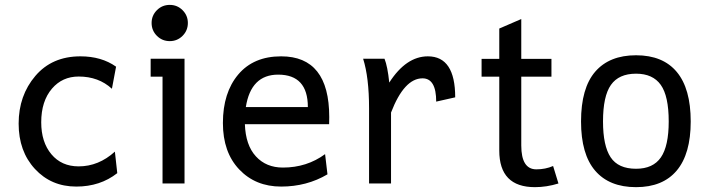

<svg xmlns="http://www.w3.org/2000/svg" viewBox="-20 -754 2918 789"><path d="M293.5 12.7Q190.4 12.7 123.5 -59.8Q56.6 -132.3 56.6 -246.1Q56.6 -361.3 125.2 -441.9Q193.8 -522.5 310.5 -522.5Q397 -522.5 457 -480L439.9 -389.2Q385.3 -439.5 303.2 -439.5Q236.3 -439.5 193.8 -390.1Q149.4 -338.4 149.4 -251.5Q149.4 -169.9 191.2 -120.1Q232.9 -70.3 303.2 -70.3Q385.3 -70.3 452.1 -130.9L461.9 -42.5Q391.6 12.7 293.5 12.7Z M677.7 -585Q646.5 -585 624.8 -606.7Q603 -628.4 603 -659.7Q603 -690.4 624.8 -712.2Q646.5 -733.9 677.7 -733.9Q708.5 -733.9 730.2 -712.2Q752 -690.4 752 -659.7Q752 -628.4 730.2 -606.7Q708.5 -585 677.7 -585ZM738.3 0H647.9V-439H599.1V-512.7H738.3Z M1135.3 12.7Q1029.8 12.7 962.9 -57.9Q896 -128.4 896 -248.5Q896 -373 959 -447.8Q1022 -522.5 1135.3 -522.5Q1333 -522.5 1333 -272.9Q1333 -250.5 1332.5 -243.7H986.3Q989.3 -157.2 1031.7 -111.3Q1073.7 -65.4 1142.6 -65.4Q1240.7 -65.4 1315.9 -120.6L1325.7 -37.6Q1240.7 12.7 1135.3 12.7ZM1245.1 -314Q1245.1 -447.3 1123 -447.3Q1011.2 -447.3 990.2 -314Z M1586.9 0H1496.6V-309.1Q1496.6 -435.5 1472.2 -512.7H1560.1Q1572.8 -481 1579.6 -414.6Q1648.9 -522.5 1738.3 -522.5Q1850.6 -522.5 1850.6 -354L1772.5 -336.4Q1772.5 -432.1 1716.3 -432.1Q1641.1 -432.1 1586.9 -291.5Z M2178.2 15.1Q2031.7 15.1 2031.7 -135.3V-439H1959V-512.2H2031.7V-636.7L2122.1 -675.8V-512.2H2246.1V-439H2122.1V-156.2Q2122.1 -58.1 2184.1 -58.1Q2221.2 -58.1 2252.9 -71.8L2274.9 0Q2226.1 15.1 2178.2 15.1Z M2593.8 15.1Q2483.9 15.1 2425.8 -52.5Q2367.7 -120.1 2367.7 -254.9Q2367.7 -392.1 2426 -459.5Q2484.4 -526.9 2593.8 -526.9Q2704.1 -526.9 2761.2 -458.3Q2818.4 -389.6 2818.4 -254.9Q2818.4 -121.6 2761 -53.2Q2703.6 15.1 2593.8 15.1ZM2593.8 -60.5Q2663.6 -60.5 2695.8 -107.2Q2728 -153.8 2728 -254.9Q2728 -359.4 2695.3 -405.3Q2662.6 -451.2 2593.8 -451.2Q2522.9 -451.2 2490.5 -405Q2458 -358.9 2458 -254.9Q2458 -154.8 2489.3 -107.7Q2520.5 -60.5 2593.8 -60.5Z"/></svg>

Font: Cadman
Style: Regular
Weight: 400
Designer: Paul James MIller
Foundry: High-Logic / Made with FontCreator
Version: Version 2.114;March 28, 2021;FontCreator 13.0.0.2683 64-bit